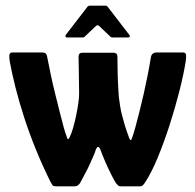

<svg xmlns="http://www.w3.org/2000/svg" viewBox="-20 -657 689 677"><path d="M158 -16Q131 -70 107.5 -127.5Q84 -185 65.5 -242Q47 -299 34.5 -349Q22 -399 15 -437Q12 -452 13 -462Q14 -472 23 -472H130Q144 -472 146 -458Q152 -428 159 -394Q166 -360 174.5 -326.5Q183 -293 190.5 -262.5Q198 -232 204.5 -208.5Q211 -185 216 -173Q218 -165 220.5 -166.5Q223 -168 224 -170Q231 -183 237 -203.5Q243 -224 248 -247.5Q253 -271 256 -292Q259 -313 259 -327Q259 -345 258.5 -363.5Q258 -382 258 -399.5Q258 -417 257.5 -432Q257 -447 257 -457Q257 -471 270 -471H381Q386 -471 390 -468Q394 -465 394 -457Q394 -430 395 -392.5Q396 -355 399 -315Q401 -300 403.5 -283.5Q406 -267 410.5 -250Q415 -233 419.5 -217.5Q424 -202 428.5 -190Q433 -178 436 -169Q442 -157 445 -169Q451 -185 457.5 -209Q464 -233 471.5 -262.5Q479 -292 486.5 -325Q494 -358 500.5 -391Q507 -424 512 -455Q515 -472 533 -472H625Q635 -472 636 -463.5Q637 -455 635 -442Q628 -397 613 -337.5Q598 -278 578 -216Q558 -154 536 -101Q514 -48 493 -16Q488 -8 484 -4Q480 0 475 0H407Q400 0 397 -2.5Q394 -5 389 -11Q382 -22 371.5 -43Q361 -64 351 -87Q341 -110 335 -127Q326 -151 317 -127Q316 -122 310.5 -109.5Q305 -97 299 -83.5Q293 -70 289 -62Q282 -48 273.5 -32.5Q265 -17 262 -11Q259 -7 254.5 -3.5Q250 0 243 0H179Q169 0 166.5 -2.5Q164 -5 158 -16ZM216 -525Q212 -525 211 -528Q210 -531 212 -534L289 -634Q292 -637 297 -637H351Q356 -637 359 -634L436 -534Q438 -531 437.5 -528Q437 -525 432 -525H376Q371 -525 368 -529L329 -566Q324 -570 319 -566L280 -529Q277 -525 272 -525Z"/></svg>

Font: Glory Thin
Style: Bold
Weight: 700
Version: Version 1.011